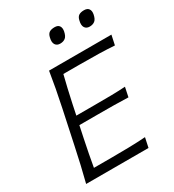

<svg xmlns="http://www.w3.org/2000/svg" viewBox="-216 -1049 1065 1173"><g transform="rotate(-30 316.0 -463.0)"><path d="M42 0Q57.5 -60 70.2 -115.2Q83 -170.5 97 -237L147 -472Q161.5 -540.5 172 -596.8Q182.5 -653 192 -713H632L617.5 -645Q566.5 -648.5 508.5 -650Q450.5 -651.5 371.5 -651.5H257.5Q246 -606.5 235.8 -561.8Q225.5 -517 214.5 -466L199 -391.5H325Q395 -391.5 445.8 -392.2Q496.5 -393 544.5 -396L530.5 -329Q480.5 -331 430 -331.5Q379.5 -332 311 -332H186L168 -246.5Q157.5 -195.5 148.8 -151Q140 -106.5 132.5 -61.5H254.5Q321 -61.5 380.8 -62.8Q440.5 -64 496.5 -68L482 0ZM542 -821.5Q519 -821.5 508.5 -838.2Q498 -855 506 -886.5Q511 -909 524.5 -917.5Q538 -926 561 -926Q584.5 -926 594.2 -912Q604 -898 599.5 -874.5Q593.5 -844 579 -832.8Q564.5 -821.5 542 -821.5ZM334.5 -821.5Q311 -821.5 300.5 -838.2Q290 -855 298 -886.5Q303 -909 316.5 -917.5Q330 -926 353.5 -926Q377 -926 386.5 -912Q396 -898 391.5 -874.5Q385.5 -844 371 -832.8Q356.5 -821.5 334.5 -821.5Z"/></g></svg>

Font: Commissioner Flair Light
Style: Italic
Weight: 300
Italic angle: -12°
Designer: Kostas Bartsokas
Foundry: Kostas Bartsokas
Version: Version 1.000; ttfautohint (v1.8.3)